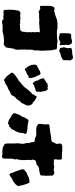

<svg xmlns="http://www.w3.org/2000/svg" viewBox="612 -1387 808 2072"><g transform="rotate(90 1016.0 -351.0)"><path d="M630 -647Q630 -641 629 -635Q628 -629 623 -624Q616 -620 608.5 -616Q601 -612 590 -607Q583 -605 572.5 -602Q562 -599 551 -597Q546 -594 540.5 -591Q535 -588 530 -584Q522 -586 516 -591Q510 -596 501 -593Q498 -599 496 -604.5Q494 -610 494 -615Q496 -620 493 -625Q490 -630 490 -634Q492 -645 494 -652Q499 -666 500 -679Q500 -686 499 -692Q498 -698 497 -705V-710Q498 -715 505 -720Q515 -721 524.5 -724Q534 -727 545 -726Q555 -725 567 -728Q577 -731 586 -732.5Q595 -734 605 -735Q613 -731 616.5 -728Q620 -725 630 -712Q633 -706 631 -701Q629 -696 630 -690Q631 -685 630.5 -679.5Q630 -674 630 -669Q630 -664 629.5 -658Q629 -652 630 -647ZM467 -598Q467 -597 466.5 -596Q466 -595 466 -593Q465 -592 462.5 -591Q460 -590 458 -591Q454 -593 449.5 -595Q445 -597 442 -598Q431 -597 421.5 -592Q412 -587 402 -583Q395 -582 388 -583Q381 -584 374 -585Q367 -587 360 -588Q353 -589 346 -590Q337 -598 338 -605Q340 -612 339 -618Q338 -624 338 -631Q338 -639 338 -645.5Q338 -652 339 -658Q339 -661 339.5 -664.5Q340 -668 339 -672Q337 -692 346 -711Q349 -714 351 -714Q368 -713 383.5 -715Q399 -717 414 -723Q416 -723 418 -724Q420 -725 421 -725Q428 -724 434.5 -723Q441 -722 448 -720Q449 -720 453 -718Q456 -712 459 -704.5Q462 -697 466 -689Q465 -682 465 -673.5Q465 -665 463 -657Q463 -650 465 -646Q467 -644 466 -641Q464 -631 465.5 -620Q467 -609 467 -598ZM528 -385Q524 -371 524 -355.5Q524 -340 524 -324Q524 -318 523 -312Q522 -306 519 -300Q514 -297 516 -290Q519 -275 515 -261Q515 -259 515 -256Q515 -253 516 -251Q516 -247 517 -242Q518 -237 516 -233Q514 -225 514 -217Q514 -209 515 -201Q516 -197 515.5 -192.5Q515 -188 515 -183Q515 -179 514.5 -174Q514 -169 515 -166Q518 -152 517 -138Q516 -124 514 -110Q513 -107 510 -103Q507 -99 505 -94Q502 -75 499 -53.5Q496 -32 492 -12Q485 -5 478.5 -0.5Q472 4 467 9Q464 10 462.5 11Q461 12 459 12Q450 12 442 11.5Q434 11 425 10Q418 9 410 10Q402 11 393 12Q380 13 365.5 14.5Q351 16 337 21Q327 23 318 25Q309 27 298 25Q285 23 273 24.5Q261 26 248 26Q241 25 235.5 28.5Q230 32 223 31Q218 30 212.5 30.5Q207 31 202 30L189 16Q179 14 169 17Q165 18 160 18Q155 18 151 16Q137 10 123 15Q117 17 113 17Q108 16 102.5 14.5Q97 13 92 12Q91 9 89 6.5Q87 4 87 1Q82 -49 87 -99Q89 -112 90.5 -118.5Q92 -125 93 -138Q94 -148 98 -153.5Q102 -159 114 -167Q119 -167 124 -167.5Q129 -168 133 -166Q153 -162 169 -166Q172 -167 174.5 -167.5Q177 -168 181 -168Q187 -167 193 -165.5Q199 -164 205 -163Q218 -163 230 -166Q233 -163 239 -161Q250 -162 259.5 -162Q269 -162 278 -164Q282 -166 285.5 -165Q289 -164 293 -164Q302 -163 311 -171.5Q320 -180 322 -189Q324 -202 324.5 -216.5Q325 -231 329 -248Q329 -253 326.5 -260.5Q324 -268 328 -275Q328 -276 328.5 -276.5Q329 -277 329 -278Q329 -286 326.5 -294.5Q324 -303 327 -311Q330 -319 328.5 -326.5Q327 -334 325 -343Q325 -347 325.5 -351.5Q326 -356 327 -360Q327 -362 328 -364.5Q329 -367 330 -369L323 -376Q316 -378 309 -377.5Q302 -377 294 -375Q290 -374 285.5 -373Q281 -372 276 -373Q266 -374 256.5 -372.5Q247 -371 237 -370Q233 -370 230 -369.5Q227 -369 223 -369Q213 -370 204.5 -371.5Q196 -373 187 -371Q178 -370 169 -369Q160 -368 152 -369Q142 -370 133.5 -369.5Q125 -369 116 -366Q110 -363 104 -365Q98 -367 93 -371Q89 -376 86.5 -376.5Q84 -377 77 -379Q76 -378 72.5 -381Q69 -384 67 -382Q64 -379 61 -378.5Q58 -378 54 -378Q44 -378 44 -388Q43 -392 43 -396.5Q43 -401 43 -405V-481Q44 -485 44 -489.5Q44 -494 44 -499Q47 -506 50 -513.5Q53 -521 56 -528V-529Q56 -529 64.5 -532Q73 -535 79 -537Q82 -536 85 -534Q88 -532 92 -530Q109 -535 125.5 -538.5Q142 -542 158 -549Q161 -551 165.5 -551.5Q170 -552 174 -554Q178 -556 182 -558Q186 -560 189 -561Q198 -565 207.5 -564Q217 -563 225 -567Q228 -568 232 -568Q240 -565 248.5 -567Q257 -569 265 -567Q272 -565 279 -567Q286 -569 293 -566Q299 -562 306.5 -562.5Q314 -563 321 -561Q331 -560 343 -561Q367 -564 393 -564Q399 -563 405.5 -565Q412 -567 421 -568Q437 -565 455 -564Q473 -563 492 -562Q504 -562 513 -554Q517 -547 515.5 -539.5Q514 -532 518 -524Q520 -517 521 -510.5Q522 -504 523 -499Q523 -483 524 -468Q525 -453 526 -438Q526 -435 525.5 -431Q525 -427 526 -424Q530 -415 527.5 -405Q525 -395 528 -385ZM332 -368 331 -369Q332 -367 332 -368Z M971 -354 967 -337Q965 -336 963 -334Q956 -330 948 -329Q940 -328 932 -327L931 -325Q928 -322 919 -319Q910 -315 904 -315H897Q896 -312 894 -309.5Q892 -307 888 -306Q886 -305 883.5 -302Q881 -299 878 -298Q874 -303 869.5 -309.5Q865 -316 860 -320Q858 -324 855.5 -328.5Q853 -333 850 -338Q850 -343 849.5 -348.5Q849 -354 848 -359Q844 -364 839.5 -369Q835 -374 833 -381Q832 -383 831.5 -386Q831 -389 829 -391V-398Q828 -400 827 -401.5Q826 -403 825 -405Q826 -411 826.5 -417Q827 -423 831 -427H839Q841 -428 842 -428Q843 -428 844 -429Q855 -444 873 -445Q873 -449 873.5 -451Q874 -453 874 -455Q878 -457 881 -458Q884 -459 888 -460Q890 -459 895.5 -460.5Q901 -462 905 -463Q911 -465 916 -462.5Q921 -460 924 -459Q927 -459 931 -461Q935 -463 939 -463Q948 -463 951 -455Q953 -451 956 -446.5Q959 -442 962 -437Q963 -431 963.5 -424.5Q964 -418 966 -412Q967 -409 967 -404Q965 -396 970 -391Q976 -382 971 -374Q970 -373 969.5 -371Q969 -369 967 -368ZM821 -283Q823 -276 822.5 -268.5Q822 -261 816 -255Q812 -254 807.5 -255Q803 -256 800 -254Q796 -253 794.5 -249.5Q793 -246 789 -244Q788 -243 786 -242Q784 -241 782 -241Q778 -241 771.5 -236.5Q765 -232 759 -229Q751 -225 743.5 -223Q736 -221 733 -217Q732 -215 727.5 -215.5Q723 -216 721 -218Q717 -222 717 -224Q715 -230 709.5 -236Q704 -242 699 -246Q697 -251 695 -256Q693 -261 690 -266Q688 -271 685.5 -275Q683 -279 681 -283Q680 -291 679.5 -300Q679 -309 677 -316Q679 -321 679.5 -328.5Q680 -336 681 -340Q686 -346 692 -347.5Q698 -349 704 -352Q708 -354 710.5 -357Q713 -360 719 -362Q721 -364 727 -365.5Q733 -367 736 -368Q738 -370 740.5 -373Q743 -376 745 -377Q752 -381 757.5 -381.5Q763 -382 767 -383Q769 -384 771 -384Q773 -384 774 -385Q787 -379 792 -366Q794 -355 799.5 -346.5Q805 -338 809 -328Q813 -318 816.5 -305Q820 -292 821 -283ZM1118 -250Q1117 -248 1116.5 -241.5Q1116 -235 1116 -233Q1115 -226 1110 -218.5Q1105 -211 1101 -205Q1098 -200 1097.5 -194Q1097 -188 1093 -183Q1089 -177 1082.5 -171.5Q1076 -166 1071 -160Q1060 -145 1051 -131Q1047 -122 1036 -116Q1032 -114 1028 -109Q1024 -104 1020 -99Q1016 -93 1012.5 -84.5Q1009 -76 1005 -70Q991 -62 977.5 -57Q964 -52 954 -43Q947 -40 940 -36.5Q933 -33 927 -31Q911 -26 898 -16Q891 -9 881 -5Q871 -1 862 3Q857 6 852 7Q847 8 842 10Q839 11 838 8Q837 5 835 3Q832 2 829 1Q826 0 823 -1Q821 -4 819 -6.5Q817 -9 815 -12Q811 -14 803 -20.5Q795 -27 788 -37Q786 -40 785 -44Q784 -48 781 -52Q779 -56 774.5 -58.5Q770 -61 767 -64Q764 -70 765 -71.5Q766 -73 765 -77Q764 -82 767.5 -86Q771 -90 774 -93Q781 -98 786.5 -107Q792 -116 802 -115Q818 -134 842 -145Q844 -146 845 -146Q846 -146 847 -147Q856 -156 866 -163.5Q876 -171 886 -179Q892 -185 898.5 -190.5Q905 -196 911 -202Q916 -208 922 -214Q928 -220 932 -227Q936 -233 940.5 -238Q945 -243 949 -250Q950 -252 952.5 -254Q955 -256 956 -258Q961 -264 967.5 -270Q974 -276 979 -283Q981 -285 983.5 -286Q986 -287 988 -289Q996 -295 998 -299.5Q1000 -304 1003 -314Q1004 -316 1009 -321Q1014 -326 1015 -330Q1016 -333 1016 -336.5Q1016 -340 1018 -342Q1029 -345 1041.5 -335.5Q1054 -326 1062 -324Q1068 -324 1070 -319Q1072 -315 1074 -312Q1081 -305 1090.5 -301Q1100 -297 1107 -289Q1109 -281 1116 -269Q1123 -257 1118 -250ZM936 -327V-326Q936 -326 936 -326.5Q936 -327 935 -327Z M1876 -455Q1878 -447 1877 -438Q1876 -429 1874 -421V-396Q1874 -393 1873.5 -390.5Q1873 -388 1872 -385Q1837 -369 1796 -369Q1789 -366 1782 -362.5Q1775 -359 1768 -355Q1766 -353 1765 -350Q1764 -347 1763 -344Q1757 -343 1751 -341.5Q1745 -340 1739 -339L1715 -332Q1708 -326 1706 -313Q1704 -300 1701 -298Q1703 -294 1704.5 -291.5Q1706 -289 1708 -284Q1708 -277 1706 -269.5Q1704 -262 1705 -254Q1707 -247 1706.5 -238.5Q1706 -230 1707 -222Q1707 -212 1707.5 -202Q1708 -192 1708 -183Q1708 -179 1706.5 -174Q1705 -169 1704 -164V-147Q1701 -143 1699 -136Q1696 -129 1698 -122.5Q1700 -116 1701 -110Q1698 -102 1696 -93.5Q1694 -85 1692 -77Q1691 -52 1692.5 -28Q1694 -4 1689 21Q1686 26 1680 28.5Q1674 31 1667 33Q1654 30 1644 26Q1624 29 1609 28Q1599 26 1590.5 25Q1582 24 1571 23Q1553 11 1536 3Q1532 -1 1531.5 -5.5Q1531 -10 1529 -14Q1529 -32 1528 -50Q1527 -68 1528 -86Q1530 -92 1528 -100Q1527 -111 1527 -123Q1527 -135 1526 -146Q1526 -150 1528 -156Q1532 -173 1532 -190Q1532 -207 1526 -224Q1525 -227 1524.5 -230.5Q1524 -234 1523 -238Q1523 -244 1523.5 -250.5Q1524 -257 1524 -265Q1522 -269 1518.5 -273.5Q1515 -278 1515 -285Q1515 -291 1514 -297.5Q1513 -304 1512 -311Q1512 -313 1511 -315Q1510 -317 1508 -320Q1499 -320 1492 -322Q1485 -324 1477 -324Q1469 -325 1462.5 -328.5Q1456 -332 1450 -336Q1440 -338 1429.5 -338.5Q1419 -339 1408 -338Q1401 -338 1393.5 -337.5Q1386 -337 1379 -338Q1371 -338 1363 -339.5Q1355 -341 1345 -343Q1341 -345 1335 -348.5Q1329 -352 1324 -355Q1318 -361 1318 -369Q1317 -373 1317 -376Q1317 -379 1317 -383Q1317 -394 1319 -404.5Q1321 -415 1322 -425Q1324 -436 1322 -447Q1320 -458 1321 -469Q1322 -471 1322.5 -473Q1323 -475 1324 -476Q1326 -477 1328 -478.5Q1330 -480 1333 -481Q1338 -482 1342 -481.5Q1346 -481 1350 -482Q1370 -484 1389.5 -487Q1409 -490 1428 -493Q1440 -495 1452.5 -497.5Q1465 -500 1478 -499Q1483 -499 1488.5 -500.5Q1494 -502 1498 -503Q1502 -503 1505.5 -505Q1509 -507 1511 -508Q1513 -514 1515 -519.5Q1517 -525 1518 -529Q1520 -534 1523 -537Q1526 -540 1527 -544Q1535 -556 1533 -568Q1532 -573 1530.5 -578.5Q1529 -584 1527 -589Q1530 -603 1540 -615Q1542 -616 1544.5 -616.5Q1547 -617 1549 -618Q1569 -619 1589 -619.5Q1609 -620 1628 -616Q1636 -615 1643 -615Q1650 -615 1657 -615Q1667 -615 1676 -615.5Q1685 -616 1695 -614Q1702 -608 1702 -601Q1705 -580 1701 -562Q1700 -557 1699.5 -551.5Q1699 -546 1699 -541Q1699 -536 1703 -531.5Q1707 -527 1712 -528Q1723 -530 1733 -528.5Q1743 -527 1753 -526Q1763 -530 1774 -531.5Q1785 -533 1797 -529Q1810 -525 1821 -527.5Q1832 -530 1842 -534Q1848 -532 1853.5 -530.5Q1859 -529 1864 -527Q1869 -522 1873 -515.5Q1877 -509 1876 -501Q1873 -490 1875.5 -478.5Q1878 -467 1876 -455ZM1988 -139Q1983 -132 1977 -125.5Q1971 -119 1966 -112Q1954 -105 1944 -94.5Q1934 -84 1919 -82Q1914 -80 1909 -77Q1899 -70 1888.5 -63Q1878 -56 1868 -48Q1860 -49 1856 -55Q1852 -61 1847 -67Q1846 -70 1845.5 -74.5Q1845 -79 1843 -83Q1842 -86 1841.5 -90Q1841 -94 1839 -97Q1833 -105 1830 -114.5Q1827 -124 1824 -132Q1820 -143 1816.5 -154.5Q1813 -166 1809 -176Q1808 -181 1808 -185.5Q1808 -190 1807 -194Q1807 -204 1814 -210Q1823 -218 1832.5 -224.5Q1842 -231 1850 -238Q1851 -238 1852 -238.5Q1853 -239 1854 -239Q1867 -241 1877.5 -248Q1888 -255 1900 -259Q1923 -265 1945 -265Q1947 -264 1948.5 -263Q1950 -262 1953 -261Q1967 -231 1975.5 -201Q1984 -171 1988 -139ZM1420 -229Q1425 -224 1424.5 -216Q1424 -208 1418 -204Q1416 -202 1417.5 -200Q1419 -198 1417 -194Q1417 -193 1415.5 -189.5Q1414 -186 1414 -185Q1416 -181 1414.5 -180.5Q1413 -180 1414 -176Q1414 -175 1415 -173Q1416 -171 1414 -169Q1411 -152 1405 -138Q1404 -133 1402 -128Q1400 -123 1397 -118Q1394 -112 1390 -106Q1386 -100 1382 -93Q1380 -88 1377 -82Q1374 -76 1372 -70Q1368 -68 1364.5 -65.5Q1361 -63 1358 -61Q1354 -58 1352 -54.5Q1350 -51 1347 -46H1329Q1326 -44 1322.5 -40.5Q1319 -37 1317 -35Q1316 -33 1313 -33Q1299 -36 1285 -39.5Q1271 -43 1260 -53Q1252 -60 1241 -67Q1232 -69 1226 -70Q1220 -75 1215 -81.5Q1210 -88 1202 -91Q1203 -111 1204 -116.5Q1205 -122 1211 -135Q1216 -148 1221.5 -160Q1227 -172 1236 -182Q1240 -186 1242.5 -192Q1245 -198 1243 -205Q1251 -215 1256 -226.5Q1261 -238 1268 -247Q1273 -252 1281 -255Q1285 -254 1288 -253.5Q1291 -253 1295 -252Q1331 -243 1368 -243Q1379 -243 1388.5 -240.5Q1398 -238 1408 -236Q1415 -234 1420 -229Z"/></g></svg>

Font: Darumadrop One
Style: Regular
Weight: 400
Version: Version 1.000